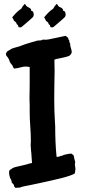

<svg xmlns="http://www.w3.org/2000/svg" viewBox="-20 -926 433 963"><path d="M357.4 -112.3Q355.5 -106.4 355.5 -101.6Q355.5 -95.7 356.9 -89.8Q358.4 -84 358.4 -78.1Q356.4 -60.5 355.5 -56.6Q349.6 -51.8 331.5 -45.4Q313.5 -39.1 288.6 -32.7Q263.7 -26.4 234.9 -20Q206.1 -13.7 179.7 -7.8Q153.3 -2 131.3 2.4Q109.4 6.8 98.6 8.8Q93.8 9.8 89.4 11.2Q85 12.7 80.1 14.6Q75.2 15.6 70.3 15.1Q65.4 14.6 60.5 16.6Q57.6 16.6 55.2 13.7Q52.7 10.7 50.8 8.8Q50.8 2.9 48.8 0Q46.9 -2.9 44.4 -4.9Q42 -6.8 40 -9.3Q38.1 -11.7 38.1 -17.6Q36.1 -25.4 32.7 -29.8Q29.3 -34.2 29.3 -38.1Q25.4 -50.8 25.4 -60.5Q25.4 -65.4 26.4 -68.4Q27.3 -71.3 29.3 -74.2Q35.2 -76.2 38.1 -79.1Q41 -82 45.9 -84Q51.8 -86.9 62.5 -89.4Q73.2 -91.8 85.9 -94.7Q98.6 -97.7 110.4 -100.6Q122.1 -103.5 129.9 -106.4Q132.8 -107.4 135.7 -107.4Q138.7 -107.4 140.6 -109.4Q138.7 -125 138.2 -140.6Q137.7 -156.2 135.7 -170.9Q135.7 -177.7 134.8 -184.6Q133.8 -191.4 133.8 -197.3L134.8 -217.8Q134.8 -254.9 131.8 -292Q128.9 -329.1 128.9 -366.2V-399.4Q128.9 -407.2 128.4 -414.1Q127.9 -420.9 127.9 -428.7Q127.9 -447.3 128.4 -464.4Q128.9 -481.4 128.9 -500V-589.8Q107.4 -594.7 88.9 -589.4Q70.3 -584 50.8 -582Q43.9 -588.9 43 -596.7Q35.2 -607.4 32.2 -610.4Q29.3 -613.3 25.4 -627Q18.6 -640.6 14.2 -644Q9.8 -647.5 9.8 -655.3Q9.8 -660.2 12.2 -662.1Q14.6 -664.1 16.6 -668.9Q25.4 -672.9 26.9 -674.3Q28.3 -675.8 30.3 -676.8Q40 -683.6 52.7 -686.5Q65.4 -689.5 77.1 -693.4Q86.9 -696.3 95.7 -700.2Q104.5 -704.1 115.2 -707Q127.9 -710.9 140.6 -714.8Q153.3 -718.8 165 -721.7Q172.9 -723.6 180.2 -723.1Q187.5 -722.7 195.3 -727.5Q208 -725.6 222.2 -728Q236.3 -730.5 252.9 -734.4Q269.5 -738.3 285.2 -741.2Q300.8 -744.1 308.6 -746.1Q313.5 -744.1 315.4 -741.2Q317.4 -738.3 321.3 -737.3Q322.3 -734.4 323.2 -730Q324.2 -725.6 327.1 -723.6Q327.1 -712.9 332 -708Q331.1 -698.2 335.4 -686Q339.8 -673.8 339.8 -663.1Q335 -648.4 323.7 -644.5Q312.5 -640.6 299.3 -637.7Q286.1 -634.8 273.4 -632.3Q260.7 -629.9 252.9 -627Q252.9 -613.3 253.4 -598.6Q253.9 -584 253.9 -569.3Q253.9 -555.7 253.4 -542Q252.9 -528.3 252.9 -514.6Q252.9 -494.1 252.4 -472.7Q252 -451.2 252 -429.7Q252 -399.4 252.9 -369.1Q253.9 -338.9 255.9 -308.6Q256.8 -303.7 256.8 -293.9Q256.8 -254.9 258.3 -217.3Q259.8 -179.7 263.7 -139.6Q276.4 -138.7 283.2 -143.6Q288.1 -143.6 292.5 -145.5Q296.9 -147.5 300.8 -149.4Q306.6 -150.4 316.9 -152.8Q327.1 -155.3 330.1 -155.3Q338.9 -154.3 340.8 -155.3Q343.8 -149.4 349.6 -146.5Q351.6 -137.7 353 -129.4Q354.5 -121.1 357.4 -112.3ZM105.5 -906.2Q111.3 -896.5 113.8 -895Q116.2 -893.6 118.2 -891.6Q125 -888.7 130.9 -884.8Q136.7 -877.9 136.2 -876.5Q135.7 -875 135.7 -873Q146.5 -868.2 146 -867.2Q145.5 -866.2 146.5 -865.2Q150.4 -856.4 148.9 -849.6Q147.5 -842.8 145.5 -840.8Q144.5 -839.8 135.7 -831.5Q127 -823.2 115.7 -814Q104.5 -804.7 95.7 -796.9Q86.9 -789.1 85.9 -789.1Q79.1 -788.1 73.2 -790Q71.3 -793 70.8 -797.9Q70.3 -802.7 65.4 -802.7Q63.5 -805.7 62.5 -809.1Q61.5 -812.5 59.6 -814.5Q53.7 -818.4 50.8 -821.3Q44.9 -833 43.9 -835Q43 -836.9 41 -838.9Q55.7 -856.4 64.9 -865.2Q74.2 -874 85.9 -881.8Q87.9 -885.7 90.3 -888.2Q92.8 -890.6 93.8 -895.5Q97.7 -897.5 99.1 -900.9Q100.6 -904.3 105.5 -906.2ZM265.6 -906.2Q271.5 -896.5 273.4 -895Q275.4 -893.6 277.3 -891.6Q285.2 -888.7 291 -884.8Q296.9 -877.9 296.4 -876.5Q295.9 -875 295.9 -873Q306.6 -868.2 306.2 -867.2Q305.7 -866.2 306.6 -865.2Q310.5 -856.4 309.1 -849.6Q307.6 -842.8 305.7 -840.8Q304.7 -839.8 295.9 -831.5Q287.1 -823.2 275.9 -814Q264.6 -804.7 255.9 -796.9Q247.1 -789.1 246.1 -789.1Q237.3 -788.1 233.4 -790Q231.4 -793 231 -797.9Q230.5 -802.7 225.6 -802.7Q223.6 -805.7 222.7 -809.1Q221.7 -812.5 219.7 -814.5Q213.9 -818.4 210.9 -821.3Q205.1 -833 204.1 -835Q203.1 -836.9 201.2 -838.9Q215.8 -856.4 225.1 -865.2Q234.4 -874 246.1 -881.8Q248 -885.7 250.5 -888.2Q252.9 -890.6 253.9 -895.5Q257.8 -897.5 259.3 -900.9Q260.7 -904.3 265.6 -906.2Z"/></svg>

Font: Caesar Dressing
Style: Regular
Weight: 400
Designer: Dathan Boardman
Foundry: Open Window
Version: Version 1.000